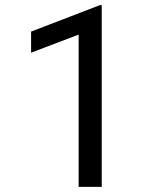

<svg xmlns="http://www.w3.org/2000/svg" viewBox="-20 -731 640 751"><path d="M377.9 0V-710.9H370.6L101.6 -607.4V-524.9L287.6 -595.7V0Z"/></svg>

Font: Roboto Mono
Style: Regular
Weight: 400
Monospace: yes
Designer: Google
Version: Version 3.000